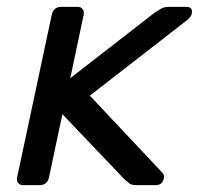

<svg xmlns="http://www.w3.org/2000/svg" viewBox="-20 -540 580 560"><path d="M48 0Q38 0 33 -6.5Q28 -13 30 -23L131 -497Q136 -520 159 -520H206Q216 -520 221 -513.5Q226 -507 224 -497L185 -312L431 -503Q445 -512 452.5 -516Q460 -520 474 -520H523Q544 -520 539 -499Q538 -495 534.5 -490Q531 -485 524 -480L242 -261L451 -39Q461 -29 458 -21Q455 0 433 0H379Q364 0 358 -4.5Q352 -9 343 -17L162 -207L123 -23Q118 0 95 0Z"/></svg>

Font: Lubike
Style: Italic
Weight: 400
Italic angle: -12°
Foundry: Honoka55
Version: Version 1.000;July 22, 2022;FontCreator 14.0.0.2862 64-bit